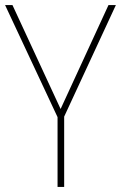

<svg xmlns="http://www.w3.org/2000/svg" viewBox="-20 -734 475 754"><path d="M218 -306 406 -714H435L232 -276V0H206V-274L0 -714H29Z"/></svg>

Font: Noto Sans Lao UI SemCond Thin
Style: Regular
Weight: 100
Width: 4
Designer: Monotype Design Team
Foundry: Monotype Imaging Inc.
Version: Version 2.000; ttfautohint (v1.8.4.7-5d5b)